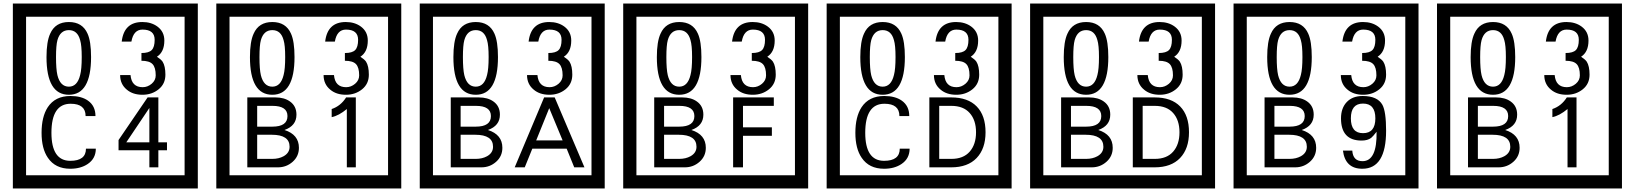

<svg xmlns="http://www.w3.org/2000/svg" viewBox="-20 -980 9280 1090"><path d="M1103 90H53V-960H1103ZM1028 15V-885H128V15ZM497 -656Q497 -442 371 -442Q244 -442 244 -656Q244 -744 265 -789Q294 -855 371 -855Q448 -855 477 -789Q497 -745 497 -656ZM444 -656Q444 -723 435 -752Q420 -809 371 -809Q322 -809 306 -752Q298 -723 298 -656Q298 -587 306 -553Q322 -488 371 -488Q419 -488 435 -554Q444 -587 444 -656ZM919 -556Q919 -504 880.5 -473Q842 -442 789 -442Q734 -442 700 -471Q662 -502 662 -554H721Q727 -485 790 -485Q818 -485 841 -504.5Q864 -524 864 -552Q864 -597 846 -616Q828 -635 783 -635V-679Q825 -679 841.5 -696Q858 -713 858 -754Q858 -812 789 -812Q738 -812 726 -744H671Q684 -855 788 -855Q839 -855 874 -829Q913 -800 913 -750Q913 -685 871 -658Q895 -642 903 -630Q919 -605 919 -556ZM524 -136Q524 -80 478 -49Q438 -22 379 -22Q294 -22 252 -84Q216 -136 216 -226Q216 -317 251 -371Q293 -435 380 -435Q442 -435 479 -409Q522 -379 522 -321H466Q466 -391 381 -391Q272 -391 272 -226Q272 -67 379 -67Q468 -67 468 -136ZM928 -127H879V-30H828V-127H653V-185L818 -427H879V-172H928ZM828 -172V-367L697 -172Z M2258 90H1208V-960H2258ZM2183 15V-885H1283V15ZM1652 -656Q1652 -442 1526 -442Q1399 -442 1399 -656Q1399 -744 1420 -789Q1449 -855 1526 -855Q1603 -855 1632 -789Q1652 -745 1652 -656ZM1599 -656Q1599 -723 1590 -752Q1575 -809 1526 -809Q1477 -809 1461 -752Q1453 -723 1453 -656Q1453 -587 1461 -553Q1477 -488 1526 -488Q1574 -488 1590 -554Q1599 -587 1599 -656ZM2074 -556Q2074 -504 2035.5 -473Q1997 -442 1944 -442Q1889 -442 1855 -471Q1817 -502 1817 -554H1876Q1882 -485 1945 -485Q1973 -485 1996 -504.5Q2019 -524 2019 -552Q2019 -597 2001 -616Q1983 -635 1938 -635V-679Q1980 -679 1996.5 -696Q2013 -713 2013 -754Q2013 -812 1944 -812Q1893 -812 1881 -744H1826Q1839 -855 1943 -855Q1994 -855 2029 -829Q2068 -800 2068 -750Q2068 -685 2026 -658Q2050 -642 2058 -630Q2074 -605 2074 -556ZM1677 -141Q1677 -93 1641.5 -61.5Q1606 -30 1558 -30H1384V-427H1543Q1594 -427 1626 -404Q1663 -378 1663 -329Q1663 -266 1595 -242Q1677 -216 1677 -141ZM1612 -321Q1612 -379 1527 -379H1440V-261H1526Q1612 -261 1612 -321ZM1624 -147Q1624 -215 1523 -215H1440V-78H1526Q1563 -78 1590 -93Q1624 -112 1624 -147ZM2000 -30H1949V-361Q1903 -323 1863 -315V-361Q1914 -378 1945 -427H2000Z M3413 90H2363V-960H3413ZM3338 15V-885H2438V15ZM2807 -656Q2807 -442 2681 -442Q2554 -442 2554 -656Q2554 -744 2575 -789Q2604 -855 2681 -855Q2758 -855 2787 -789Q2807 -745 2807 -656ZM2754 -656Q2754 -723 2745 -752Q2730 -809 2681 -809Q2632 -809 2616 -752Q2608 -723 2608 -656Q2608 -587 2616 -553Q2632 -488 2681 -488Q2729 -488 2745 -554Q2754 -587 2754 -656ZM3229 -556Q3229 -504 3190.5 -473Q3152 -442 3099 -442Q3044 -442 3010 -471Q2972 -502 2972 -554H3031Q3037 -485 3100 -485Q3128 -485 3151 -504.5Q3174 -524 3174 -552Q3174 -597 3156 -616Q3138 -635 3093 -635V-679Q3135 -679 3151.5 -696Q3168 -713 3168 -754Q3168 -812 3099 -812Q3048 -812 3036 -744H2981Q2994 -855 3098 -855Q3149 -855 3184 -829Q3223 -800 3223 -750Q3223 -685 3181 -658Q3205 -642 3213 -630Q3229 -605 3229 -556ZM2832 -141Q2832 -93 2796.5 -61.5Q2761 -30 2713 -30H2539V-427H2698Q2749 -427 2781 -404Q2818 -378 2818 -329Q2818 -266 2750 -242Q2832 -216 2832 -141ZM2767 -321Q2767 -379 2682 -379H2595V-261H2681Q2767 -261 2767 -321ZM2779 -147Q2779 -215 2678 -215H2595V-78H2681Q2718 -78 2745 -93Q2779 -112 2779 -147ZM3298 -30H3240L3197 -136H3002L2959 -30H2902L3069 -427H3129ZM3174 -183 3098 -366 3024 -183Z M4568 90H3518V-960H4568ZM4493 15V-885H3593V15ZM3962 -656Q3962 -442 3836 -442Q3709 -442 3709 -656Q3709 -744 3730 -789Q3759 -855 3836 -855Q3913 -855 3942 -789Q3962 -745 3962 -656ZM3909 -656Q3909 -723 3900 -752Q3885 -809 3836 -809Q3787 -809 3771 -752Q3763 -723 3763 -656Q3763 -587 3771 -553Q3787 -488 3836 -488Q3884 -488 3900 -554Q3909 -587 3909 -656ZM4384 -556Q4384 -504 4345.5 -473Q4307 -442 4254 -442Q4199 -442 4165 -471Q4127 -502 4127 -554H4186Q4192 -485 4255 -485Q4283 -485 4306 -504.5Q4329 -524 4329 -552Q4329 -597 4311 -616Q4293 -635 4248 -635V-679Q4290 -679 4306.5 -696Q4323 -713 4323 -754Q4323 -812 4254 -812Q4203 -812 4191 -744H4136Q4149 -855 4253 -855Q4304 -855 4339 -829Q4378 -800 4378 -750Q4378 -685 4336 -658Q4360 -642 4368 -630Q4384 -605 4384 -556ZM3987 -141Q3987 -93 3951.5 -61.5Q3916 -30 3868 -30H3694V-427H3853Q3904 -427 3936 -404Q3973 -378 3973 -329Q3973 -266 3905 -242Q3987 -216 3987 -141ZM3922 -321Q3922 -379 3837 -379H3750V-261H3836Q3922 -261 3922 -321ZM3934 -147Q3934 -215 3833 -215H3750V-78H3836Q3873 -78 3900 -93Q3934 -112 3934 -147ZM4373 -379H4198V-257H4362V-209H4198V-30H4142V-427H4373Z M5723 90H4673V-960H5723ZM5648 15V-885H4748V15ZM5117 -656Q5117 -442 4991 -442Q4864 -442 4864 -656Q4864 -744 4885 -789Q4914 -855 4991 -855Q5068 -855 5097 -789Q5117 -745 5117 -656ZM5064 -656Q5064 -723 5055 -752Q5040 -809 4991 -809Q4942 -809 4926 -752Q4918 -723 4918 -656Q4918 -587 4926 -553Q4942 -488 4991 -488Q5039 -488 5055 -554Q5064 -587 5064 -656ZM5539 -556Q5539 -504 5500.5 -473Q5462 -442 5409 -442Q5354 -442 5320 -471Q5282 -502 5282 -554H5341Q5347 -485 5410 -485Q5438 -485 5461 -504.5Q5484 -524 5484 -552Q5484 -597 5466 -616Q5448 -635 5403 -635V-679Q5445 -679 5461.5 -696Q5478 -713 5478 -754Q5478 -812 5409 -812Q5358 -812 5346 -744H5291Q5304 -855 5408 -855Q5459 -855 5494 -829Q5533 -800 5533 -750Q5533 -685 5491 -658Q5515 -642 5523 -630Q5539 -605 5539 -556ZM5144 -136Q5144 -80 5098 -49Q5058 -22 4999 -22Q4914 -22 4872 -84Q4836 -136 4836 -226Q4836 -317 4871 -371Q4913 -435 5000 -435Q5062 -435 5099 -409Q5142 -379 5142 -321H5086Q5086 -391 5001 -391Q4892 -391 4892 -226Q4892 -67 4999 -67Q5088 -67 5088 -136ZM5575 -229Q5575 -136 5524.5 -83Q5474 -30 5380 -30H5256V-427H5380Q5475 -427 5525 -375.5Q5575 -324 5575 -229ZM5521 -229Q5521 -298 5485 -338.5Q5449 -379 5381 -379H5312V-78H5381Q5449 -78 5485 -119Q5521 -160 5521 -229Z M6878 90H5828V-960H6878ZM6803 15V-885H5903V15ZM6272 -656Q6272 -442 6146 -442Q6019 -442 6019 -656Q6019 -744 6040 -789Q6069 -855 6146 -855Q6223 -855 6252 -789Q6272 -745 6272 -656ZM6219 -656Q6219 -723 6210 -752Q6195 -809 6146 -809Q6097 -809 6081 -752Q6073 -723 6073 -656Q6073 -587 6081 -553Q6097 -488 6146 -488Q6194 -488 6210 -554Q6219 -587 6219 -656ZM6694 -556Q6694 -504 6655.5 -473Q6617 -442 6564 -442Q6509 -442 6475 -471Q6437 -502 6437 -554H6496Q6502 -485 6565 -485Q6593 -485 6616 -504.5Q6639 -524 6639 -552Q6639 -597 6621 -616Q6603 -635 6558 -635V-679Q6600 -679 6616.5 -696Q6633 -713 6633 -754Q6633 -812 6564 -812Q6513 -812 6501 -744H6446Q6459 -855 6563 -855Q6614 -855 6649 -829Q6688 -800 6688 -750Q6688 -685 6646 -658Q6670 -642 6678 -630Q6694 -605 6694 -556ZM6297 -141Q6297 -93 6261.5 -61.5Q6226 -30 6178 -30H6004V-427H6163Q6214 -427 6246 -404Q6283 -378 6283 -329Q6283 -266 6215 -242Q6297 -216 6297 -141ZM6232 -321Q6232 -379 6147 -379H6060V-261H6146Q6232 -261 6232 -321ZM6244 -147Q6244 -215 6143 -215H6060V-78H6146Q6183 -78 6210 -93Q6244 -112 6244 -147ZM6730 -229Q6730 -136 6679.5 -83Q6629 -30 6535 -30H6411V-427H6535Q6630 -427 6680 -375.5Q6730 -324 6730 -229ZM6676 -229Q6676 -298 6640 -338.5Q6604 -379 6536 -379H6467V-78H6536Q6604 -78 6640 -119Q6676 -160 6676 -229Z M8033 90H6983V-960H8033ZM7958 15V-885H7058V15ZM7427 -656Q7427 -442 7301 -442Q7174 -442 7174 -656Q7174 -744 7195 -789Q7224 -855 7301 -855Q7378 -855 7407 -789Q7427 -745 7427 -656ZM7374 -656Q7374 -723 7365 -752Q7350 -809 7301 -809Q7252 -809 7236 -752Q7228 -723 7228 -656Q7228 -587 7236 -553Q7252 -488 7301 -488Q7349 -488 7365 -554Q7374 -587 7374 -656ZM7849 -556Q7849 -504 7810.5 -473Q7772 -442 7719 -442Q7664 -442 7630 -471Q7592 -502 7592 -554H7651Q7657 -485 7720 -485Q7748 -485 7771 -504.5Q7794 -524 7794 -552Q7794 -597 7776 -616Q7758 -635 7713 -635V-679Q7755 -679 7771.5 -696Q7788 -713 7788 -754Q7788 -812 7719 -812Q7668 -812 7656 -744H7601Q7614 -855 7718 -855Q7769 -855 7804 -829Q7843 -800 7843 -750Q7843 -685 7801 -658Q7825 -642 7833 -630Q7849 -605 7849 -556ZM7452 -141Q7452 -93 7416.5 -61.5Q7381 -30 7333 -30H7159V-427H7318Q7369 -427 7401 -404Q7438 -378 7438 -329Q7438 -266 7370 -242Q7452 -216 7452 -141ZM7387 -321Q7387 -379 7302 -379H7215V-261H7301Q7387 -261 7387 -321ZM7399 -147Q7399 -215 7298 -215H7215V-78H7301Q7338 -78 7365 -93Q7399 -112 7399 -147ZM7849 -238Q7849 -22 7714 -22Q7617 -22 7604 -125H7657Q7661 -65 7715 -65Q7798 -65 7795 -232Q7774 -205 7764 -197Q7744 -182 7710 -182Q7593 -182 7593 -308Q7593 -366 7625.5 -400.5Q7658 -435 7716 -435Q7800 -435 7828 -385Q7849 -346 7849 -238ZM7788 -308Q7788 -392 7718 -392Q7649 -392 7649 -308Q7649 -224 7718 -224Q7788 -224 7788 -308Z M9188 90H8138V-960H9188ZM9113 15V-885H8213V15ZM8582 -656Q8582 -442 8456 -442Q8329 -442 8329 -656Q8329 -744 8350 -789Q8379 -855 8456 -855Q8533 -855 8562 -789Q8582 -745 8582 -656ZM8529 -656Q8529 -723 8520 -752Q8505 -809 8456 -809Q8407 -809 8391 -752Q8383 -723 8383 -656Q8383 -587 8391 -553Q8407 -488 8456 -488Q8504 -488 8520 -554Q8529 -587 8529 -656ZM9004 -556Q9004 -504 8965.5 -473Q8927 -442 8874 -442Q8819 -442 8785 -471Q8747 -502 8747 -554H8806Q8812 -485 8875 -485Q8903 -485 8926 -504.5Q8949 -524 8949 -552Q8949 -597 8931 -616Q8913 -635 8868 -635V-679Q8910 -679 8926.5 -696Q8943 -713 8943 -754Q8943 -812 8874 -812Q8823 -812 8811 -744H8756Q8769 -855 8873 -855Q8924 -855 8959 -829Q8998 -800 8998 -750Q8998 -685 8956 -658Q8980 -642 8988 -630Q9004 -605 9004 -556ZM8607 -141Q8607 -93 8571.5 -61.5Q8536 -30 8488 -30H8314V-427H8473Q8524 -427 8556 -404Q8593 -378 8593 -329Q8593 -266 8525 -242Q8607 -216 8607 -141ZM8542 -321Q8542 -379 8457 -379H8370V-261H8456Q8542 -261 8542 -321ZM8554 -147Q8554 -215 8453 -215H8370V-78H8456Q8493 -78 8520 -93Q8554 -112 8554 -147ZM8930 -30H8879V-361Q8833 -323 8793 -315V-361Q8844 -378 8875 -427H8930Z"/></svg>

Font: Unicode BMP Fallback SIL
Style: Regular
Weight: 400
Foundry: NRSI, SIL International
Version: Version 5.1 Based on Unicode 5.1